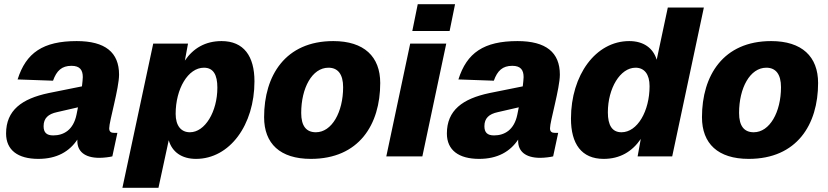

<svg xmlns="http://www.w3.org/2000/svg" viewBox="-20 -746 3952 916"><path d="M349 -73C349 -25 383 7 454 7C476 7 505 3 516 0L540 -112H526C510 -112 501 -117 501 -134C501 -167 548 -325 548 -390C548 -496 482 -550 346 -550C185 -550 104 -494 64 -367L233 -361C250 -409 275 -432 321 -432C362 -432 375 -411 375 -378C375 -368 373 -353 371 -334L212 -302C84 -275 9 -220 9 -109C9 -30 65 12 163 12C251 12 311 -23 349 -80C349 -78 349 -75 349 -73ZM188 -144C188 -182 210 -202 252 -211L352 -234C349 -221 347 -209 345 -199C330 -126 284 -100 234 -100C202 -100 188 -114 188 -144Z M564 150H736L785 -77C801 -21 847 12 915 12C1076 12 1194 -150 1194 -358C1194 -478 1143 -550 1037 -550C960 -550 902 -516 862 -457L877 -538H711ZM886 -115C844 -115 818 -146 818 -203C818 -322 877 -423 953 -423C998 -423 1017 -389 1017 -328C1017 -213 958 -115 886 -115Z M1463 12C1693 12 1794 -152 1794 -350C1794 -476 1717 -550 1570 -550C1341 -550 1240 -385 1240 -187C1240 -61 1316 12 1463 12ZM1487 -115C1441 -115 1417 -145 1417 -207C1417 -326 1469 -423 1547 -423C1592 -423 1617 -392 1617 -330C1617 -211 1563 -115 1487 -115Z M1947 -598H2125L2151 -726H1973ZM1823 0H1995L2109 -538H1937Z M2452 -73C2452 -25 2486 7 2557 7C2579 7 2608 3 2619 0L2643 -112H2629C2613 -112 2604 -117 2604 -134C2604 -167 2651 -325 2651 -390C2651 -496 2585 -550 2449 -550C2288 -550 2207 -494 2167 -367L2336 -361C2353 -409 2378 -432 2424 -432C2465 -432 2478 -411 2478 -378C2478 -368 2476 -353 2474 -334L2315 -302C2187 -275 2112 -220 2112 -109C2112 -30 2168 12 2266 12C2354 12 2414 -23 2452 -80C2452 -78 2452 -75 2452 -73ZM2291 -144C2291 -182 2313 -202 2355 -211L2455 -234C2452 -221 2450 -209 2448 -199C2433 -126 2387 -100 2337 -100C2305 -100 2291 -114 2291 -144Z M2860 12C2938 12 2996 -23 3037 -83L3022 0H3187L3338 -710H3166L3113 -461C3096 -517 3050 -550 2982 -550C2822 -550 2704 -388 2704 -180C2704 -60 2754 12 2860 12ZM2945 -115C2900 -115 2880 -149 2880 -210C2880 -325 2939 -423 3012 -423C3054 -423 3079 -392 3079 -335C3079 -216 3021 -115 2945 -115Z M3552 12C3782 12 3883 -152 3883 -350C3883 -476 3806 -550 3659 -550C3430 -550 3329 -385 3329 -187C3329 -61 3405 12 3552 12ZM3576 -115C3530 -115 3506 -145 3506 -207C3506 -326 3558 -423 3636 -423C3681 -423 3706 -392 3706 -330C3706 -211 3652 -115 3576 -115Z"/></svg>

Font: Geist ExtraBold
Style: Italic
Weight: 800
Italic angle: -12°
Designer: Basement.studio, Andrés Briganti, Mateo Zaragoza
Foundry: Basement.studio, Vercel, Andrés Briganti, Guido Ferreyra, Mateo Zaragoza
Version: Version 1.500